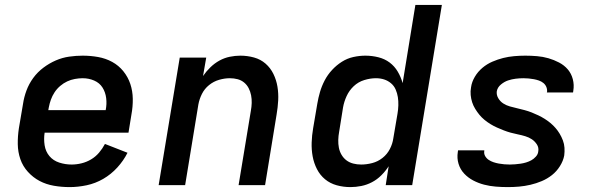

<svg xmlns="http://www.w3.org/2000/svg" viewBox="-20 -755 2440 783"><path d="M264 8Q231 8 199.5 2.5Q168 -3 141.5 -17Q115 -31 94 -54Q73 -77 63 -106Q53 -135 52.5 -167Q52 -199 57 -232L74 -332Q78 -359 88 -386Q98 -413 115.5 -437Q133 -461 157 -479Q181 -497 207.5 -508.5Q234 -520 262 -524Q290 -528 317 -528Q349 -528 380 -522.5Q411 -517 437.5 -502.5Q464 -488 483 -464.5Q502 -441 511.5 -412.5Q521 -384 521.5 -352Q522 -320 516 -288L504 -214H162Q158 -188 162 -162.5Q166 -137 181.5 -118.5Q197 -100 221.5 -92Q246 -84 272 -84Q292 -84 312.5 -89Q333 -94 351.5 -105Q370 -116 384 -132.5Q398 -149 408 -168L500 -132Q484 -100 458.5 -72Q433 -44 401 -25.5Q369 -7 333.5 0.5Q298 8 264 8ZM177 -306H411Q416 -331 413 -355Q410 -379 398 -398Q386 -417 364 -426.5Q342 -436 317 -436Q302 -436 285.5 -433Q269 -430 254 -423Q239 -416 225.5 -404.5Q212 -393 202.5 -378.5Q193 -364 187.5 -348.5Q182 -333 179 -317Z M627 0 713 -520H821L808 -445Q821 -464 838 -480.5Q855 -497 875 -508Q895 -519 917 -523.5Q939 -528 960 -528Q989 -528 1016 -520.5Q1043 -513 1063 -495.5Q1083 -478 1095 -453.5Q1107 -429 1111.5 -401.5Q1116 -374 1114.5 -345.5Q1113 -317 1108 -288L1061 0H953L1003 -303Q1006 -319 1006.5 -335Q1007 -351 1004 -366.5Q1001 -382 994 -395.5Q987 -409 975.5 -418.5Q964 -428 949 -432Q934 -436 917 -436Q896 -436 873.5 -429.5Q851 -423 832.5 -408Q814 -393 803.5 -372Q793 -351 789 -329L735 0Z M1409 8Q1380 8 1353 0.5Q1326 -7 1305.5 -24Q1285 -41 1272.5 -65.5Q1260 -90 1255 -117.5Q1250 -145 1251 -174Q1252 -203 1257 -232L1274 -332Q1278 -356 1285 -380Q1292 -404 1304 -427Q1316 -450 1334 -469.5Q1352 -489 1374 -503Q1396 -517 1421 -522.5Q1446 -528 1470 -528Q1497 -528 1523 -521.5Q1549 -515 1569 -500Q1589 -485 1602 -463Q1615 -441 1622 -416L1674 -735H1782L1661 0H1553L1565 -77Q1552 -57 1535 -40Q1518 -23 1497 -12Q1476 -1 1453.5 3.5Q1431 8 1409 8ZM1453 -84Q1475 -84 1498 -90Q1521 -96 1540 -111Q1559 -126 1570 -147.5Q1581 -169 1584 -191L1601 -291Q1604 -308 1604.5 -325.5Q1605 -343 1602.5 -359Q1600 -375 1593.5 -390Q1587 -405 1574.5 -415.5Q1562 -426 1546.5 -431Q1531 -436 1513 -436Q1490 -436 1465.5 -428.5Q1441 -421 1422.5 -403.5Q1404 -386 1393.5 -363Q1383 -340 1379 -317L1363 -217Q1360 -201 1359.5 -184.5Q1359 -168 1362 -152.5Q1365 -137 1373 -123.5Q1381 -110 1393 -101Q1405 -92 1420.5 -88Q1436 -84 1453 -84Z M2051 8Q2026 8 2001.5 6Q1977 4 1954 -2Q1931 -8 1910 -19Q1889 -30 1873 -47Q1857 -64 1850 -87Q1843 -110 1847 -135L1848 -142H1955V-140Q1953 -128 1958.5 -118.5Q1964 -109 1973 -103Q1982 -97 1992.5 -93.5Q2003 -90 2014 -88Q2025 -86 2036.5 -85Q2048 -84 2059 -84Q2070 -84 2081 -85Q2092 -86 2103 -87.5Q2114 -89 2125.5 -92.5Q2137 -96 2147 -101.5Q2157 -107 2165.5 -116.5Q2174 -126 2175 -137Q2178 -153 2169.5 -166Q2161 -179 2149 -187Q2137 -195 2122 -199.5Q2107 -204 2092 -207Q2077 -210 2062.5 -214Q2048 -218 2034 -223.5Q2020 -229 2006.5 -235Q1993 -241 1980 -249Q1967 -257 1955.5 -266.5Q1944 -276 1935 -287Q1926 -298 1918 -311Q1910 -324 1905.5 -338Q1901 -352 1899.5 -367.5Q1898 -383 1901 -399Q1904 -421 1916.5 -442Q1929 -463 1947.5 -478.5Q1966 -494 1988 -503.5Q2010 -513 2032 -518.5Q2054 -524 2077 -526Q2100 -528 2122 -528Q2146 -528 2170 -526Q2194 -524 2216.5 -517.5Q2239 -511 2260 -500Q2281 -489 2295.5 -472Q2310 -455 2316 -432Q2322 -409 2318 -385L2317 -378H2210L2211 -380Q2212 -391 2208 -400.5Q2204 -410 2196 -416.5Q2188 -423 2178 -426.5Q2168 -430 2157.5 -432Q2147 -434 2136 -435Q2125 -436 2115 -436Q2099 -436 2083 -434Q2067 -432 2052 -427Q2037 -422 2023 -410.5Q2009 -399 2006 -383Q2004 -368 2012 -354.5Q2020 -341 2032.5 -333Q2045 -325 2059.5 -321Q2074 -317 2089 -313.5Q2104 -310 2119 -306Q2134 -302 2148 -296.5Q2162 -291 2175.5 -284.5Q2189 -278 2201 -270.5Q2213 -263 2224.5 -253.5Q2236 -244 2245.5 -233Q2255 -222 2262.5 -209.5Q2270 -197 2275.5 -182.5Q2281 -168 2282 -152.5Q2283 -137 2281 -121Q2277 -99 2263.5 -77.5Q2250 -56 2231 -41Q2212 -26 2189.5 -16.5Q2167 -7 2143.5 -1.5Q2120 4 2097 6Q2074 8 2051 8Z"/></svg>

Font: Iosevka Aile Semibold
Style: Italic
Weight: 600
Italic angle: -9°
Designer: Belleve Invis
Foundry: Belleve Invis
Version: Version 31.1.0; ttfautohint (v1.8.4)